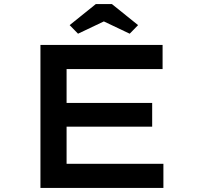

<svg xmlns="http://www.w3.org/2000/svg" viewBox="-20 -920 974 940"><path d="M178 0V-700H776V-582H306V-118H780V0ZM248 -300V-416H725V-300ZM362 -755 321 -797 449 -900H528L656 -797L615 -755L474 -822H503Z"/></svg>

Font: Lexend Zetta Medium
Style: Regular
Weight: 500
Designer: Bonnie Shaver-Troup, Thomas Jockin
Foundry: Lexend
Version: Version 1.007